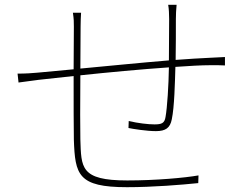

<svg xmlns="http://www.w3.org/2000/svg" viewBox="-20 -778 1040 798"><path d="M53 -472 57 -435C85 -439 109 -442 139 -446L286 -462C286 -356 286 -240 287 -197C292 -52 304 0 508 0C615 0 737 -10 804 -17L805 -49C749 -39 628 -28 509 -28C313 -28 318 -82 314 -199C313 -233 313 -350 314 -465C427 -477 566 -490 682 -498C681 -426 675 -330 668 -292C664 -266 652 -261 622 -261C596 -261 553 -266 515 -275L514 -246C533 -242 590 -233 628 -233C668 -233 687 -246 694 -282C705 -334 707 -435 709 -500C766 -504 817 -507 855 -507C879 -507 902 -507 915 -506V-541C898 -540 880 -539 855 -538C812 -536 762 -533 710 -529C711 -580 711 -650 711 -699C711 -716 712 -740 714 -758H679C682 -742 683 -718 683 -699L682 -527C560 -517 423 -503 314 -493L315 -667C315 -686 316 -712 317 -725H283C287 -699 287 -686 287 -667L286 -490L136 -476C115 -474 87 -472 53 -472Z"/></svg>

Font: Harano Aji Gothic CN ExtraLight
Style: Regular
Weight: 250
Foundry: Masamichi Hosoda
Version: HaranoAjiGothicCN-ExtraLight version 20230610;ttx 4.39.4